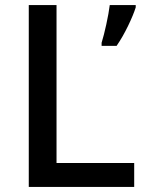

<svg xmlns="http://www.w3.org/2000/svg" viewBox="-20 -734 574 754"><path d="M93 0V-714H202V-94H507V0ZM513 -705Q504 -676 483 -632.5Q462 -589 438 -554H379V-566Q388 -595 397.5 -638.5Q407 -682 411 -714H513Z"/></svg>

Font: Noto Sans Khmer UI Medium
Style: Regular
Weight: 500
Designer: Danh Hong and the Monotype Design Team
Foundry: Monotype Imaging Inc.
Version: Version 2.002; ttfautohint (v1.8.4.7-5d5b)